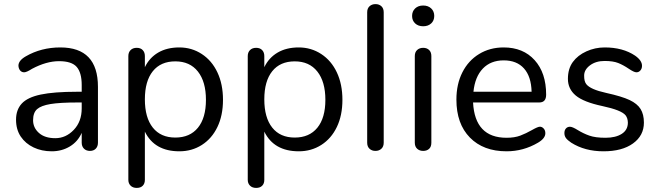

<svg xmlns="http://www.w3.org/2000/svg" viewBox="-20 -730 3204 935"><path d="M377.9 -202.1V-231H359.9Q272 -231 226.1 -223.4Q180.2 -215.8 160.6 -198.5Q141.1 -181.2 141.1 -144.5Q141.1 -107.9 169.7 -82.5Q198.2 -57.1 249.5 -57.1Q300.8 -57.1 339.4 -97.7Q377.9 -138.2 377.9 -202.1ZM457 -307.1V-35.2Q457 -17.1 446.5 -6.1Q436 4.9 418 4.9Q399.9 4.9 388.9 -6.1Q377.9 -17.1 377.9 -35.2V-83Q358.9 -40 319.8 -16.6Q280.8 6.8 231.9 6.8Q183.1 6.8 143.6 -12Q104 -30.8 81.1 -64.9Q58.1 -99.1 58.1 -147.2Q58.1 -195.3 85.9 -225.6Q113.8 -255.9 178 -269.5Q242.2 -283.2 356 -283.2H377.9V-315.9Q377.9 -376 353.5 -404.1Q329.1 -432.1 267.6 -432.1Q206.1 -432.1 136.2 -395Q109.4 -377.9 97.7 -377.9Q85.9 -377.9 78.1 -386.7Q70.3 -396.5 69.8 -410.2Q69.8 -435.1 105.5 -455.6Q180.7 -499 273.9 -499Q457 -499 457 -307.1Z M943.8 -107.9Q982.9 -155.8 982.9 -243.9Q982.9 -332 943.8 -381.6Q904.8 -431.2 833.7 -431.2Q762.7 -431.2 724.1 -383.1Q685.5 -335 685.5 -246.1Q685.5 -157.2 724.1 -108.6Q762.7 -60.1 833.7 -60.1Q904.8 -60.1 943.8 -107.9ZM853.5 6.8Q732.4 6.8 685.5 -88.9V146Q685.5 164.1 675 174.6Q664.6 185.1 645.8 185.1Q627 185.1 616 174.1Q605 163.1 605 146V-457Q605 -475.1 616 -486.1Q627 -497.1 645.8 -497.1Q664.6 -497.1 675 -486.1Q685.5 -475.1 685.5 -457V-402.8Q707.5 -448.7 750.2 -473.9Q793 -499 853.3 -499Q913.6 -499 962.6 -467Q1011.7 -435.1 1038.8 -377.4Q1065.9 -319.8 1065.9 -243.9Q1065.9 -168 1038.8 -111.6Q1011.7 -55.2 963.1 -24.2Q914.6 6.8 853.5 6.8Z M1525.4 -107.9Q1564.5 -155.8 1564.5 -243.9Q1564.5 -332 1525.4 -381.6Q1486.3 -431.2 1415.3 -431.2Q1344.2 -431.2 1305.7 -383.1Q1267.1 -335 1267.1 -246.1Q1267.1 -157.2 1305.7 -108.6Q1344.2 -60.1 1415.3 -60.1Q1486.3 -60.1 1525.4 -107.9ZM1435.1 6.8Q1314 6.8 1267.1 -88.9V146Q1267.1 164.1 1256.6 174.6Q1246.1 185.1 1227.3 185.1Q1208.5 185.1 1197.5 174.1Q1186.5 163.1 1186.5 146V-457Q1186.5 -475.1 1197.5 -486.1Q1208.5 -497.1 1227.3 -497.1Q1246.1 -497.1 1256.6 -486.1Q1267.1 -475.1 1267.1 -457V-402.8Q1289.1 -448.7 1331.8 -473.9Q1374.5 -499 1434.8 -499Q1495.1 -499 1544.2 -467Q1593.3 -435.1 1620.4 -377.4Q1647.5 -319.8 1647.5 -243.9Q1647.5 -168 1620.4 -111.6Q1593.3 -55.2 1544.7 -24.2Q1496.1 6.8 1435.1 6.8Z M1768.1 -35.2V-669.9Q1768.1 -689 1779.5 -699.5Q1791 -710 1808.6 -710Q1826.2 -710 1837.4 -699.5Q1848.6 -689 1848.6 -669.9V-35.2Q1848.6 -16.1 1837.2 -5.6Q1825.7 4.9 1808.3 4.9Q1791 4.9 1779.5 -5.6Q1768.1 -16.1 1768.1 -35.2Z M2000 -35.2V-457Q2000 -476.1 2011.5 -486.6Q2022.9 -497.1 2040.8 -497.1Q2058.6 -497.1 2069.6 -486.6Q2080.6 -476.1 2080.6 -457V-35.2Q2080.6 -15.1 2069.6 -5.1Q2058.6 4.9 2040.8 4.9Q2022.9 4.9 2011.5 -5.6Q2000 -16.1 2000 -35.2ZM2001.7 -616Q1986.8 -629.9 1986.8 -652.3Q1986.8 -674.8 2001.7 -689Q2016.6 -703.1 2040.8 -703.1Q2064.9 -703.1 2079.8 -689Q2094.7 -674.8 2094.7 -652.3Q2094.7 -629.9 2079.8 -616Q2064.9 -602.1 2040.8 -602.1Q2016.6 -602.1 2001.7 -616Z M2285.6 -283.2H2568.8Q2566.9 -357.4 2531.7 -396.7Q2496.6 -436 2433.1 -436Q2369.6 -436 2331.3 -396Q2293 -356 2285.6 -283.2ZM2639.6 -269Q2639.6 -231 2606 -231H2283.7Q2292.5 -59.1 2446.8 -59.1Q2485.8 -59.1 2513.7 -69.6Q2541.5 -80.1 2570.6 -96.7Q2599.6 -113.3 2609.6 -113Q2619.6 -112.8 2627.7 -104Q2635.7 -95.2 2635.7 -81.1Q2635.7 -56.2 2600.1 -35.2Q2528.8 6.8 2446.8 6.8Q2334 6.8 2268.3 -60.1Q2202.6 -127 2202.6 -245.1Q2202.6 -320.3 2231.7 -377.7Q2260.7 -435.1 2313.2 -467Q2365.7 -499 2432.6 -499Q2527.8 -499 2583.7 -437Q2639.6 -375 2639.6 -269Z M3037.6 -132.8Q3037.1 -154.8 3026.4 -168.5Q3005.9 -193.8 2913.8 -213.4Q2821.8 -232.9 2783.7 -264.9Q2745.6 -296.9 2745.6 -345.9Q2745.6 -395 2769.5 -428Q2793.5 -460.9 2835.9 -480Q2877.9 -499 2924.8 -499Q3013.2 -499 3072.8 -459Q3106.9 -435.1 3106.4 -409.2Q3106.4 -396 3098.6 -387Q3090.8 -377.9 3079.1 -377.9Q3067.4 -377.9 3041.5 -395.5Q3015.6 -413.1 2990.7 -423.1Q2965.8 -433.1 2923.8 -433.1Q2881.8 -433.1 2853.5 -412.1Q2824.7 -390.6 2824.7 -362.3Q2824.2 -334 2835 -320.3Q2855 -294.4 2931.6 -277.6Q3008.3 -260.7 3045.9 -242.9Q3083.5 -225.1 3099.6 -199Q3115.7 -172.9 3115.7 -132.8Q3115.7 -69.8 3062.7 -31.5Q3009.8 6.8 2918.9 6.8Q2828.1 6.8 2761.7 -35.2Q2743.7 -47.4 2736.1 -57.6Q2728.5 -67.9 2728.5 -82Q2728.5 -96.2 2736.1 -104.5Q2743.7 -112.8 2755.6 -112.8Q2767.6 -112.8 2793.9 -96.4Q2820.3 -80.1 2849.9 -69.6Q2879.4 -59.1 2928.7 -59.1Q2978 -59.1 3007.8 -78.1Q3037.6 -97.2 3037.6 -132.8Z"/></svg>

Font: Nunito-Regular
Style: Regular
Weight: 400
Designer: Vernon Adams
Foundry: newtypography
Version: Version 3.000